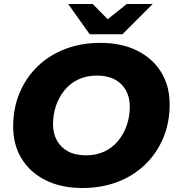

<svg xmlns="http://www.w3.org/2000/svg" viewBox="-20 -929 886 963"><path d="M394 14Q286 14 208 -25.5Q130 -65 88 -134Q46 -203 46 -294Q46 -386 78 -462.5Q110 -539 168 -595.5Q226 -652 306.5 -683Q387 -714 483 -714Q591 -714 669 -674.5Q747 -635 789 -566Q831 -497 831 -406Q831 -314 799 -237.5Q767 -161 709 -104.5Q651 -48 570.5 -17Q490 14 394 14ZM411 -150Q463 -150 503.5 -169Q544 -188 572.5 -222.5Q601 -257 616 -301Q631 -345 631 -394Q631 -441 611.5 -476Q592 -511 555.5 -530.5Q519 -550 466 -550Q415 -550 374 -531Q333 -512 304.5 -477.5Q276 -443 261 -399Q246 -355 246 -306Q246 -260 265.5 -224.5Q285 -189 321.5 -169.5Q358 -150 411 -150ZM430 -757 322 -909H445L568 -784H459L616 -909H746L594 -757Z"/></svg>

Font: Montserrat Thin ExtraBold
Style: Italic
Weight: 800
Italic angle: -11.3°
Version: Version 9.000